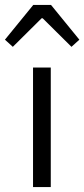

<svg xmlns="http://www.w3.org/2000/svg" viewBox="-49 -759 342 779"><path d="M3 -569 -29 -598 86 -739H158L273 -598L241 -569L124 -685H120ZM85 0V-485H157V0Z"/></svg>

Font: Assistant
Style: Regular
Weight: 400
Designer: Hebrew By Ben Nathan, Latin by Paul Hunt
Version: Version 2.001;PS 002.001;hotconv 1.0.88;makeotf.lib2.5.64775